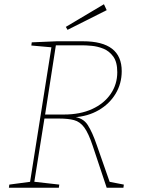

<svg xmlns="http://www.w3.org/2000/svg" viewBox="-20 -887 667 907"><path d="M22 0 24 -15 129 -29 121 -21 224 -671 229 -663 128 -672 130 -687 248 -692H372Q555 -692 555 -551Q555 -492 526 -444Q497 -396 446 -366.5Q395 -337 330 -333L322 -336Q372 -332 394.5 -296.5Q417 -261 437 -202L500 -22L493 -29L565 -15L563 0H484L418 -198Q398 -258 378 -285Q358 -312 330 -319.5Q302 -327 259 -327H183L191 -334L141 -21L136 -29L260 -15L258 0ZM192 -339 187 -346H282Q359 -346 415.5 -372Q472 -398 503 -443.5Q534 -489 534 -546Q534 -594 515 -620Q496 -646 468.5 -657Q441 -668 413.5 -670.5Q386 -673 368 -673H237L245 -680ZM299 -746 291 -760 471 -867 484 -839Z"/></svg>

Font: Bitter Thin Thin
Style: Italic
Weight: 250
Italic angle: -9°
Version: Version 2.002